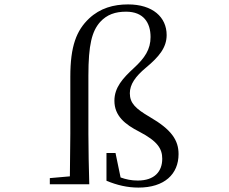

<svg xmlns="http://www.w3.org/2000/svg" viewBox="-20 -836 1040 871"><path d="M296 0H385C383 -76 381 -153 381 -229V-493C381 -633 397 -694 434 -736C465 -770 503 -783 552 -783C631 -783 663 -733 663 -668C663 -612 637 -573 587 -527C537 -481 499 -439 499 -379C499 -311 546 -272 613 -238C695 -195 716 -161 716 -116C716 -58 681 -17 605 -17C576 -17 552 -22 527 -31L504 -142H463V-16C511 4 558 15 608 15C726 15 790 -46 790 -137C790 -200 758 -248 660 -305C595 -343 569 -368 569 -413C569 -453 594 -489 642 -529C701 -578 736 -620 736 -677C736 -758 673 -816 561 -816C495 -816 434 -799 384 -752C327 -698 299 -627 299 -488V-229L297 -36L206 -28V0Z"/></svg>

Font: Harano Aji Mincho K1
Style: Regular
Weight: 400
Foundry: Masamichi Hosoda
Version: HaranoAjiMinchoK1-Regular version 20230610;ttx 4.39.4